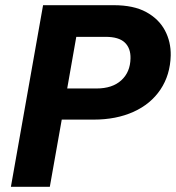

<svg xmlns="http://www.w3.org/2000/svg" viewBox="-20 -720 678 740"><path d="M22 0 146 -700H418Q495 -700 543.5 -673.5Q592 -647 615.5 -603Q639 -559 638 -506Q636 -431 598.5 -375Q561 -319 494.5 -289Q428 -259 341 -259H218L172 0ZM239 -379H352Q413 -379 447.5 -410.5Q482 -442 483 -495Q484 -534 461 -556Q438 -578 387 -578H274Z"/></svg>

Font: DM Sans 20pt Black
Style: Italic
Weight: 900
Italic angle: -10°
Version: Version 4.004;gftools[0.9.30]